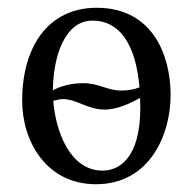

<svg xmlns="http://www.w3.org/2000/svg" viewBox="-20 -462 495 494"><path d="M37 -203C37 -100 98 12 227 12C366 12 419 -117 419 -217C419 -321 372 -442 229 -442C102 -442 37 -339 37 -203ZM338.9 -237.2C325.8 -232.3 310.7 -229 293 -229C254 -229 237 -248 193 -248C162.9 -248 132.3 -239.5 116 -229.4C116.8 -315.5 146 -409 218 -409C287 -409 329.3 -349.5 338.9 -237.2ZM117 -202.6C123.5 -203.9 131.8 -207 142 -207C177 -207 206 -180 249 -180C283.4 -180 319.2 -198.3 340.5 -210.1C340.8 -202 341 -193.6 341 -185C341 -53 285 -23 244 -23C159 -23 123.1 -125.9 117 -202.6Z"/></svg>

Font: Libertinus Serif
Style: Regular
Weight: 400
Designer: Philipp H. Poll
Foundry: Khaled Hosny
Version: Version 6.2